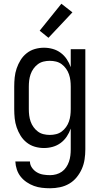

<svg xmlns="http://www.w3.org/2000/svg" viewBox="-20 -783 540 1026"><path d="M248 223Q226 223 204 220.5Q182 218 161.5 210.5Q141 203 122.5 190.5Q104 178 90.5 161Q77 144 70 123Q63 102 62 80H140Q140 98 151 113.5Q162 129 177.5 138Q193 147 211 150Q229 153 248 153Q264 153 280.5 148.5Q297 144 310.5 134.5Q324 125 333.5 111Q343 97 348.5 81Q354 65 356 48.5Q358 32 358 15V-96Q350 -73 336.5 -53Q323 -33 304 -19Q285 -5 262 1.5Q239 8 215 8Q190 8 166 1Q142 -6 122.5 -21.5Q103 -37 90 -58Q77 -79 69 -102.5Q61 -126 58.5 -150.5Q56 -175 56 -200V-320Q56 -345 58.5 -369.5Q61 -394 69 -417.5Q77 -441 90 -462Q103 -483 122.5 -498.5Q142 -514 166 -521Q190 -528 215 -528Q239 -528 262 -521.5Q285 -515 304 -501Q323 -487 336.5 -467Q350 -447 358 -424V-520H436V15Q436 42 432 68.5Q428 95 417.5 119Q407 143 390 164Q373 185 350 198.5Q327 212 300.5 217.5Q274 223 248 223ZM246 -62Q263 -62 279.5 -66Q296 -70 309.5 -80Q323 -90 333 -104Q343 -118 348.5 -134Q354 -150 356 -166.5Q358 -183 358 -200V-320Q358 -337 356 -353.5Q354 -370 348.5 -386Q343 -402 333 -416Q323 -430 309.5 -440Q296 -450 279.5 -454Q263 -458 246 -458Q229 -458 212.5 -454Q196 -450 182.5 -440Q169 -430 159 -416Q149 -402 143.5 -386Q138 -370 136 -353.5Q134 -337 134 -320V-200Q134 -183 136 -166.5Q138 -150 143.5 -134Q149 -118 159 -104Q169 -90 182.5 -80Q196 -70 212.5 -66Q229 -62 246 -62ZM239 -581 192 -619 308 -763 367 -717Z"/></svg>

Font: Iosevka
Style: Regular
Weight: 400
Monospace: yes
Designer: Belleve Invis
Foundry: Belleve Invis
Version: Version 33.2.3; ttfautohint (v1.8.4)